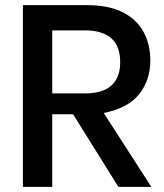

<svg xmlns="http://www.w3.org/2000/svg" viewBox="-20 -726 638 746"><path d="M568 0H440L264 -282H183V0H69V-706H318Q403 -706 457.5 -678Q512 -650 538 -601.5Q564 -553 564 -491Q564 -415 521 -360.5Q478 -306 383 -287ZM309 -363Q447 -363 447 -485Q447 -608 309 -608H183V-363Z"/></svg>

Font: Ulagadi Sans Medium
Style: Regular
Weight: 500
Designer: Ninad Kale (Devanagari), Jonny Pinhorn (Latin)
Foundry: Indian Type Foundry
Version: Version 3.01;March 29, 2020;FontCreator 12.0.0.2522 64-bit; 